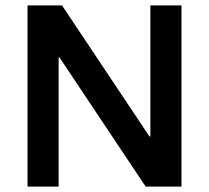

<svg xmlns="http://www.w3.org/2000/svg" viewBox="-20 -695 778 715"><path d="M655.8 0H522.5L201.7 -480.8H198.3V0H82.5V-675H210.8L536.7 -186.7H540V-675H655.8Z"/></svg>

Font: Funnel Sans SemiBold
Style: Regular
Weight: 600
Designer: NORD ID, Kristian Moeller
Foundry: Dicotype
Version: Version 1.000